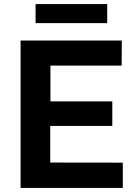

<svg xmlns="http://www.w3.org/2000/svg" viewBox="-20 -922 674 942"><path d="M81 0V-723H577.5L577 -600H227.5V-424.5H531V-304H226.5V-124.5L582.5 -124V0ZM154.5 -808.5V-902H506V-808.5Z"/></svg>

Font: Public Sans Thin
Style: Bold
Weight: 700
Version: Version 2.001